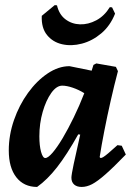

<svg xmlns="http://www.w3.org/2000/svg" viewBox="-20 -727 530 759"><path d="M377.5 -102.3Q382 -102.3 388.5 -106.3Q395 -110.2 408.3 -121.4Q421.5 -132.6 444.3 -153.2L461.3 -150.9L477.4 -116.1Q428.5 -65.5 396.9 -37.8Q365.4 -10.1 344.2 1Q323 12 302.8 12Q283.9 12 273.1 2.5Q262.3 -7.1 262.3 -24.5Q262.3 -35.5 271.3 -78.3Q280.3 -121.2 297.1 -194.8L289.3 -195.9Q243.9 -114.9 205.5 -65.8Q167 -16.6 126.7 12Q74.4 12 44.5 -26.2Q14.7 -64.4 14.7 -132.4Q14.7 -193 35.3 -252.4Q55.9 -311.8 90.7 -359.8Q125.5 -407.9 168.3 -436.6Q211.1 -465.4 254.9 -465.4L342.3 -447.6L349.5 -470.4L360.8 -476.3L438.2 -462.7L446.2 -445.7Q431.6 -390.5 417.6 -328.8Q403.6 -267.2 392.4 -209.6Q381.1 -152 374 -105.9ZM158.9 -102.3Q169.7 -102.3 187.9 -123.4Q206.1 -144.6 227.8 -181Q249.4 -217.4 271.6 -263.1Q293.9 -308.8 313.2 -358.6Q291.6 -372.1 267.6 -380.3Q243.7 -388.4 226 -388.4Q203.3 -388.4 182.5 -359.3Q161.8 -330.1 148.7 -284.5Q135.6 -238.9 135.6 -188.1Q135.6 -151.3 142.3 -126.8Q149.1 -102.3 158.9 -102.3ZM434.9 -673.1Q415.7 -624.8 380.3 -595.1Q344.9 -565.3 303.6 -554.5Q262.4 -543.7 225.5 -552.1Q188.7 -560.5 165.9 -588.5Q143.1 -616.6 145.1 -664.4L196.4 -706.8L205.3 -705.8Q213.7 -669.6 238.7 -650.7Q263.7 -631.8 296.2 -630.8Q328.8 -629.8 360.6 -646.7Q392.5 -663.6 414.2 -698.8L423.1 -697.8Z"/></svg>

Font: Alegreya
Style: Italic
Weight: 400
Italic angle: -7°
Designer: Juan Pablo del Peral
Foundry: Huerta Tipografica
Version: Version 2.009